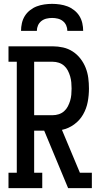

<svg xmlns="http://www.w3.org/2000/svg" viewBox="-20 -975 540 995"><path d="M24 0V-80H67V-655H24V-735H253Q280 -735 307 -729Q334 -723 357 -708Q380 -693 397 -671Q414 -649 424 -623.5Q434 -598 437.5 -571Q441 -544 441 -516Q441 -481 434.5 -446.5Q428 -412 410.5 -381.5Q393 -351 364 -330Q335 -309 301 -302L394 -80H456V0H333L209 -298H157V-80H199V0ZM157 -378H253Q269 -378 284.5 -383Q300 -388 312 -398.5Q324 -409 331.5 -423.5Q339 -438 343.5 -453Q348 -468 349.5 -484Q351 -500 351 -516Q351 -532 349.5 -548Q348 -564 343.5 -579.5Q339 -595 331.5 -609.5Q324 -624 312 -634.5Q300 -645 284.5 -650Q269 -655 253 -655H157ZM89 -815Q89 -835 93.5 -855Q98 -875 108.5 -892Q119 -909 135.5 -922Q152 -935 170.5 -942Q189 -949 209.5 -952Q230 -955 250 -955Q270 -955 290.5 -952Q311 -949 329.5 -942Q348 -935 364.5 -922Q381 -909 391.5 -892Q402 -875 406.5 -855Q411 -835 411 -815H329Q329 -830 323 -843.5Q317 -857 305.5 -866Q294 -875 279.5 -878.5Q265 -882 250 -882Q235 -882 220.5 -878.5Q206 -875 194.5 -866Q183 -857 177 -843.5Q171 -830 171 -815Z"/></svg>

Font: Iosevka Slab Medium
Style: Regular
Weight: 500
Monospace: yes
Designer: Belleve Invis
Foundry: Belleve Invis
Version: Version 11.1.1; ttfautohint (v1.8.3)